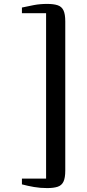

<svg xmlns="http://www.w3.org/2000/svg" viewBox="-20 -824 444 981"><path d="M221 137Q186 137 154 131.5Q122 126 92 118V88.5H215.5V-756.5H92V-785.5Q121 -792 152.8 -798Q184.5 -804 221 -804Q254 -804 274.5 -797.2Q295 -790.5 304.2 -771.2Q313.5 -752 313.5 -714.5V47.5Q313.5 85 304.2 104.2Q295 123.5 274.5 130.2Q254 137 221 137Z"/></svg>

Font: Merriweather 96pt SemiBold
Style: Regular
Weight: 600
Version: Version 2.100